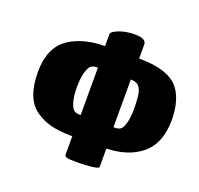

<svg xmlns="http://www.w3.org/2000/svg" viewBox="-144 -872 1218 1174"><g transform="rotate(20 465.0 -285.0)"><path d="M613.8 -674.8V-583H616.2Q673.3 -582 712.9 -576.2Q752.4 -570.3 793 -555.2Q839.8 -536.1 866.2 -506.8Q896 -474.6 913.1 -420.9Q930.2 -367.2 930.2 -295.9Q930.2 -145.5 839.8 -70.8Q755.4 -1.5 613.8 2.9V123Q613.8 132.3 567.9 138.2Q514.2 143.1 470.2 143.1Q422.9 143.1 407.5 138.7Q392.1 134.3 392.1 123V2.9H377.9Q304.2 2 251.5 -11.5Q198.7 -24.9 154.8 -55.2Q60.1 -118.7 60.1 -295.9Q60.1 -451.7 157.2 -520Q246.1 -580.1 381.8 -583H392.1V-660.2Q392.1 -669.4 403.3 -677.7Q414.6 -686 438 -695.8Q484.9 -712.9 539.1 -712.9Q613.8 -712.9 613.8 -674.8ZM396 -444.8H392.1Q372.6 -444.8 356.9 -437Q340.3 -428.7 328.1 -390.1Q315.9 -351.6 315.9 -290Q315.9 -227.5 328.1 -189Q340.3 -150.4 356.9 -143.1Q369.1 -136.2 388.2 -136.2H396ZM613.8 -444.8H609.9V-134.8H622.1Q644.5 -135.7 656.7 -145Q668.9 -154.3 678.2 -185.1Q689.9 -222.7 689.9 -275.9Q689.9 -353 682.4 -385.3Q674.8 -417.5 657.2 -432.1Q639.6 -444.8 613.8 -444.8Z"/></g></svg>

Font: GGS TheRock Black
Style: Regular
Weight: 900
Designer: Rodrigo Fuenzalida (2012); Goodgame Studios (2014)
Foundry: Rodrigo Fuenzalida,2012;  GGS,2014
Version: Version 1.002 | FøM Mod